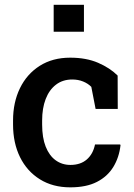

<svg xmlns="http://www.w3.org/2000/svg" viewBox="-20 -782 565 812"><path d="M277.3 10.3Q203.1 10.3 148.7 -23.7Q94.2 -57.6 64.7 -117.4Q35.2 -177.2 35.2 -255.4V-272.5Q35.2 -349.1 64.5 -409.2Q93.8 -469.2 148.2 -503.7Q202.6 -538.1 276.9 -538.1Q344.7 -538.1 395 -516.4Q445.3 -494.6 477.5 -462.4L478 -321.3H384.3L366.2 -414.6Q352.5 -428.7 331.5 -437.3Q310.5 -445.8 285.6 -445.8Q245.1 -445.8 216.6 -423.8Q188 -401.9 173.1 -363Q158.2 -324.2 158.2 -272.5V-255.4Q158.2 -199.7 173.3 -161.6Q188.5 -123.5 215.6 -104Q242.7 -84.5 277.8 -84.5Q320.3 -84.5 346.9 -107.4Q373.5 -130.4 381.8 -170.9H488.3L489.7 -168Q483.9 -116.2 459.2 -75.9Q434.6 -35.6 389.9 -12.7Q345.2 10.3 277.3 10.3ZM207 -647.9V-761.7H335V-647.9Z"/></svg>

Font: Roboto Slab LO Medium
Style: Regular
Weight: 500
Designer: Google
Version: Version 2.000